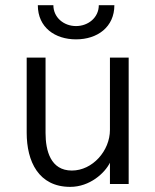

<svg xmlns="http://www.w3.org/2000/svg" viewBox="-20 -710 600 741"><path d="M273.4 -558.1C356.4 -558.1 421.4 -606 421.4 -689.9H361.3C361.3 -642.6 320.8 -609.4 273.4 -609.4C225.6 -609.4 186 -643.1 186 -689.9H126C126 -604 192.4 -558.1 273.4 -558.1ZM251 11.2C326.7 11.2 384.3 -42 404.3 -82V0H476.6V-487.8H404.3V-208.5C404.3 -128.4 337.4 -51.8 257.3 -51.8C175.3 -51.8 155.8 -128.4 155.8 -196.8V-487.8H83V-197.8C83 -86.9 128.9 11.2 251 11.2Z"/></svg>

Font: HK Grotesk
Style: Regular
Weight: 400
Designer: Alfredo Marco Pradil and Stefan Peev
Foundry: Hanken Design Co.
Version: Version 1.045;PS 001.045;hotconv 1.0.88;makeotf.lib2.5.64775